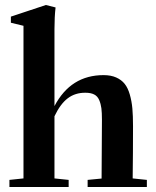

<svg xmlns="http://www.w3.org/2000/svg" viewBox="-20 -746 623 766"><path d="M17.6 0V-28.3L73.7 -34.2V-643.1L23.4 -655.3V-679.7L163.1 -726.1L201.7 -716.3Q197.3 -678.7 197.3 -629.9V-322.8Q262.2 -446.3 393.1 -446.3Q422.4 -446.3 443.4 -437Q464.4 -427.7 477.3 -411.6Q490.2 -395.5 497.8 -369.1Q505.4 -342.8 508.1 -313.2Q510.7 -283.7 510.7 -242.7Q510.7 -135.3 509.3 -34.2L565.9 -28.3V0H329.6V-28.3L385.3 -33.7Q386.7 -262.2 386.7 -268.6Q386.7 -296.4 384.5 -314Q382.3 -331.5 375.7 -346.9Q369.1 -362.3 355.7 -369.1Q342.3 -376 321.3 -376Q280.3 -376.5 250.5 -354Q220.7 -331.5 197.3 -282.2V-34.2L253.9 -28.3V0Z"/></svg>

Font: Elstob
Style: Bold
Weight: 700
Designer: Peter S. Baker
Version: Version 1.015